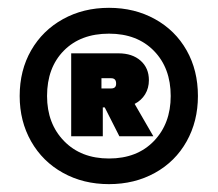

<svg xmlns="http://www.w3.org/2000/svg" viewBox="-20 -741 551 486"><path d="M29.8 -498Q29.8 -563 58.8 -613.5Q87.9 -664.1 139.4 -692.6Q190.9 -721.2 255.9 -721.2Q320.8 -721.2 372.3 -692.6Q423.8 -664.1 452.4 -613.5Q481 -563 481 -498Q481 -434.1 452.4 -383.1Q423.8 -332 372.3 -303.5Q320.8 -274.9 255.9 -274.9Q190.9 -274.9 139.4 -303.5Q87.9 -332 58.8 -383.1Q29.8 -434.1 29.8 -498ZM99.1 -498Q99.1 -428.2 142.1 -384Q185.1 -339.8 255.9 -339.8Q327.1 -339.8 369.6 -384Q412.1 -428.2 412.1 -498Q412.1 -568.8 369.6 -612.3Q327.1 -655.8 255.9 -655.8Q184.1 -655.8 141.6 -612.8Q99.1 -569.8 99.1 -498ZM160.2 -396V-606H279.8Q314.9 -606 335.9 -587.4Q356.9 -568.8 356.9 -538.1Q356.9 -518.1 347.4 -502.4Q337.9 -486.8 320.8 -478L368.2 -396H282.2L245.1 -469.2H240.2V-396ZM236.8 -517.1H261.2Q274.4 -517.1 273.9 -529.8Q273.9 -543 261.2 -543H236.8Z"/></svg>

Font: Poppins Black
Style: Regular
Weight: 900
Designer: Ninad Kale (Devanagari), Jonny Pinhorn (Latin)
Foundry: Indian Type Foundry
Version: 4.004